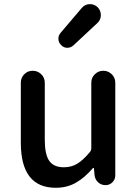

<svg xmlns="http://www.w3.org/2000/svg" viewBox="-20 -890 659 923"><path d="M248 12.7Q80.1 12.7 80.1 -204.1V-492.2Q80.1 -516.6 96.7 -533.2Q113.3 -549.8 137.2 -549.8Q161.1 -549.8 178.2 -533.2Q195.3 -516.6 195.3 -492.2V-217.8Q195.3 -147.5 216.8 -116.7Q238.3 -85.9 287.1 -85.9Q323.2 -85.9 351.6 -103Q379.9 -120.1 413.1 -160.2Q418.9 -168 418.9 -177.7V-492.2Q418.9 -516.6 436 -533.2Q453.1 -549.8 476.6 -549.8Q500 -549.8 517.1 -533.2Q534.2 -516.6 534.2 -492.2V-46.9Q534.2 -27.3 520.5 -13.7Q506.8 0 487.3 0Q466.8 0 452.1 -13.2Q437.5 -26.4 434.6 -46.9L431.6 -81.1Q430.7 -83 429.2 -83Q427.7 -83 426.8 -82Q386.7 -35.2 344.2 -11.2Q301.8 12.7 248 12.7ZM333 -671.9Q320.3 -660.2 303.7 -660.2Q303.7 -660.2 303.7 -660.2Q286.1 -660.2 274.4 -672.9Q260.7 -685.5 260.7 -704.1Q260.7 -719.7 271.5 -732.4L373 -851.6Q387.7 -869.1 410.2 -870.1Q412.1 -870.1 413.1 -870.1Q433.6 -870.1 449.2 -855.5Q464.8 -839.8 464.8 -817.4Q464.8 -794.9 448.2 -779.3Z"/></svg>

Font: Gen Jyuu GothicX Medium
Style: Regular
Weight: 500
Designer: Ryoko NISHIZUKA (kana &amp; ideographs); Paul D. Hunt (Latin, Greek &amp; Cyrillic); Wenlong ZHANG (bopomofo); Sandoll C
Version: Version 1.058.20140828